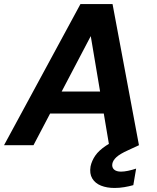

<svg xmlns="http://www.w3.org/2000/svg" viewBox="-42 -720 778 952"><path d="M-22 0 357 -700H516L647 0H499L408 -541L124 0ZM117 -157 172 -266H535L552 -157ZM526 212Q488 212 459 200.5Q430 189 415.5 165Q401 141 407 105Q413 77 430.5 51.5Q448 26 484 2Q520 -22 580 -46L628 -65L647 0L593 25Q553 43 535.5 59Q518 75 515 92Q512 110 523.5 120.5Q535 131 558 131Q573 131 592.5 127Q612 123 633 116L619 198Q598 204 574 208Q550 212 526 212Z"/></svg>

Font: DM Sans 10pt ExtraBold
Style: Italic
Weight: 800
Italic angle: -10°
Version: Version 4.004;gftools[0.9.30]